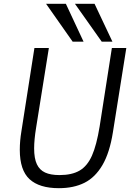

<svg xmlns="http://www.w3.org/2000/svg" viewBox="-20 -976 680 1004"><path d="M83.5 -192.5Q83.5 -239 92 -290L160 -725H235.5L169 -309.5Q158.5 -245 158.5 -200Q158.5 -147.5 172.8 -117.2Q187 -87 215.8 -73.8Q244.5 -60.5 291 -60.5Q356 -60.5 396.2 -84Q436.5 -107.5 460.8 -162Q485 -216.5 501 -314.5L565 -725H640.5L570.5 -285Q553.5 -177.5 515.8 -113Q478 -48.5 421.8 -20.2Q365.5 8 288 8Q185.5 8 134.5 -39Q83.5 -86 83.5 -192.5ZM221 -956H324.5L417 -758H360ZM372 -956H474.5L568 -758H512Z"/></svg>

Font: JuliaMono Light
Style: Italic
Weight: 300
Italic angle: -9°
Monospace: yes
Designer: cormullion
Foundry: corm
Version: Version 0.054; ttfautohint (v1.8.4)